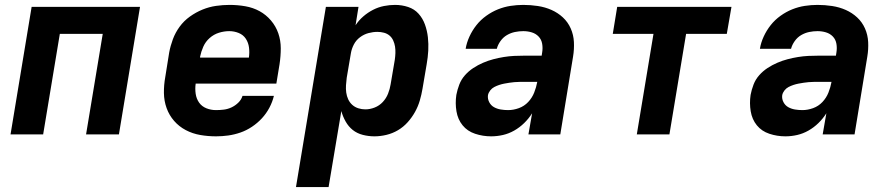

<svg xmlns="http://www.w3.org/2000/svg" viewBox="-20 -548 3640 783"><path d="M23 0 109 -520H551L465 0H331L399 -410H224L156 0Z M861 8Q828 8 796.5 2.5Q765 -3 737.5 -17.5Q710 -32 690 -55Q670 -78 659.5 -107Q649 -136 648.5 -168.5Q648 -201 654 -234L670 -334Q675 -361 685 -388Q695 -415 712.5 -439Q730 -463 754.5 -480.5Q779 -498 806 -509Q833 -520 861 -524Q889 -528 916 -528Q949 -528 980.5 -522.5Q1012 -517 1038.5 -502.5Q1065 -488 1085 -464.5Q1105 -441 1115 -412Q1125 -383 1125 -351Q1125 -319 1120 -286L1107 -207H778Q775 -186 778 -165.5Q781 -145 792 -129.5Q803 -114 821.5 -106.5Q840 -99 861 -99Q877 -99 893 -101Q909 -103 924 -110Q939 -117 951.5 -129Q964 -141 969 -157H1097Q1091 -132 1078.5 -108.5Q1066 -85 1048 -65.5Q1030 -46 1007.5 -31Q985 -16 960.5 -7.5Q936 1 911 4.5Q886 8 861 8ZM796 -313H995Q998 -334 995.5 -354Q993 -374 982.5 -390Q972 -406 953.5 -413.5Q935 -421 915 -421Q894 -421 873 -414.5Q852 -408 835 -393Q818 -378 809 -357.5Q800 -337 796 -317Z M1187 215 1309 -520H1442L1430 -445Q1443 -465 1461.5 -481Q1480 -497 1501.5 -508Q1523 -519 1546 -523.5Q1569 -528 1591 -528Q1619 -528 1644.5 -519.5Q1670 -511 1687 -492Q1704 -473 1713 -448Q1722 -423 1725 -396Q1728 -369 1726.5 -341.5Q1725 -314 1720 -286L1703 -186Q1699 -162 1692 -138Q1685 -114 1672.5 -91.5Q1660 -69 1642.5 -49.5Q1625 -30 1603 -17Q1581 -4 1556 2Q1531 8 1507 8Q1483 8 1459.5 2Q1436 -4 1418.5 -18Q1401 -32 1389.5 -52.5Q1378 -73 1372 -95L1320 215ZM1470 -102Q1489 -102 1508 -109.5Q1527 -117 1541 -132Q1555 -147 1562.5 -166Q1570 -185 1573 -204L1590 -304Q1592 -318 1592.5 -331.5Q1593 -345 1591 -358Q1589 -371 1583.5 -383Q1578 -395 1568.5 -403Q1559 -411 1546 -414.5Q1533 -418 1519 -418Q1501 -418 1482.5 -413Q1464 -408 1448 -396Q1432 -384 1423 -366.5Q1414 -349 1411 -331L1394 -231Q1392 -216 1391 -200.5Q1390 -185 1392 -170.5Q1394 -156 1400 -143Q1406 -130 1416.5 -120.5Q1427 -111 1441 -106.5Q1455 -102 1470 -102Z M1983 8Q1949 8 1917.5 -2.5Q1886 -13 1866.5 -37Q1847 -61 1841.5 -94Q1836 -127 1841 -161Q1845 -182 1853 -203Q1861 -224 1876 -241Q1891 -258 1910 -270.5Q1929 -283 1950 -292Q1971 -301 1992 -306.5Q2013 -312 2034.5 -315.5Q2056 -319 2077 -320Q2098 -321 2119 -321H2189L2191 -334Q2194 -352 2191 -369.5Q2188 -387 2176.5 -399Q2165 -411 2148.5 -416Q2132 -421 2114 -421Q2097 -421 2080 -417.5Q2063 -414 2047.5 -405Q2032 -396 2021 -380.5Q2010 -365 2006 -349H1879Q1883 -374 1894.5 -399Q1906 -424 1923 -445.5Q1940 -467 1963 -483.5Q1986 -500 2011 -510Q2036 -520 2062 -524Q2088 -528 2114 -528Q2144 -528 2173.5 -523.5Q2203 -519 2229 -507.5Q2255 -496 2275.5 -477Q2296 -458 2307.5 -432Q2319 -406 2320.5 -376.5Q2322 -347 2317 -317L2265 0H2135L2150 -86Q2136 -64 2117.5 -46Q2099 -28 2077 -15.5Q2055 -3 2031 2.5Q2007 8 1983 8ZM2052 -99Q2074 -99 2096 -107Q2118 -115 2134 -132Q2150 -149 2158.5 -170.5Q2167 -192 2171 -214H2119Q2109 -214 2098.5 -214Q2088 -214 2077.5 -213Q2067 -212 2057 -210.5Q2047 -209 2036.5 -207Q2026 -205 2015.5 -201.5Q2005 -198 1995.5 -193Q1986 -188 1979 -179Q1972 -170 1970 -160Q1968 -145 1975 -131.5Q1982 -118 1994.5 -111Q2007 -104 2022 -101.5Q2037 -99 2052 -99Z M2577 0 2645 -410H2479L2497 -520H2963L2944 -410H2778L2710 0Z M3183 8Q3149 8 3117.5 -2.5Q3086 -13 3066.5 -37Q3047 -61 3041.5 -94Q3036 -127 3041 -161Q3045 -182 3053 -203Q3061 -224 3076 -241Q3091 -258 3110 -270.5Q3129 -283 3150 -292Q3171 -301 3192 -306.5Q3213 -312 3234.5 -315.5Q3256 -319 3277 -320Q3298 -321 3319 -321H3389L3391 -334Q3394 -352 3391 -369.5Q3388 -387 3376.5 -399Q3365 -411 3348.5 -416Q3332 -421 3314 -421Q3297 -421 3280 -417.5Q3263 -414 3247.5 -405Q3232 -396 3221 -380.5Q3210 -365 3206 -349H3079Q3083 -374 3094.5 -399Q3106 -424 3123 -445.5Q3140 -467 3163 -483.5Q3186 -500 3211 -510Q3236 -520 3262 -524Q3288 -528 3314 -528Q3344 -528 3373.5 -523.5Q3403 -519 3429 -507.5Q3455 -496 3475.5 -477Q3496 -458 3507.5 -432Q3519 -406 3520.5 -376.5Q3522 -347 3517 -317L3465 0H3335L3350 -86Q3336 -64 3317.5 -46Q3299 -28 3277 -15.5Q3255 -3 3231 2.5Q3207 8 3183 8ZM3252 -99Q3274 -99 3296 -107Q3318 -115 3334 -132Q3350 -149 3358.5 -170.5Q3367 -192 3371 -214H3319Q3309 -214 3298.5 -214Q3288 -214 3277.5 -213Q3267 -212 3257 -210.5Q3247 -209 3236.5 -207Q3226 -205 3215.5 -201.5Q3205 -198 3195.5 -193Q3186 -188 3179 -179Q3172 -170 3170 -160Q3168 -145 3175 -131.5Q3182 -118 3194.5 -111Q3207 -104 3222 -101.5Q3237 -99 3252 -99Z"/></svg>

Font: Iosevka SS04 XBd Ex Obl
Style: Regular
Weight: 800
Width: 7
Italic angle: -9°
Monospace: yes
Designer: Belleve Invis
Foundry: Belleve Invis
Version: Version 19.0.0; ttfautohint (v1.8.4)